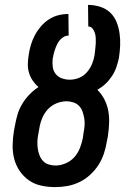

<svg xmlns="http://www.w3.org/2000/svg" viewBox="-20 -755 540 783"><path d="M205 8Q176 8 148 2Q120 -4 98 -19.5Q76 -35 60.5 -57.5Q45 -80 38 -107Q31 -134 31.5 -163Q32 -192 37 -222L41 -243Q45 -266 51.5 -288Q58 -310 70.5 -331Q83 -352 100 -369.5Q117 -387 137 -400Q124 -411 114 -425.5Q104 -440 98.5 -457.5Q93 -475 93.5 -494Q94 -513 97 -531Q100 -552 106 -572Q112 -592 122 -611Q132 -630 146.5 -647Q161 -664 179.5 -676Q198 -688 218.5 -693Q239 -698 259 -698L260 -610Q245 -610 232.5 -599.5Q220 -589 213.5 -575.5Q207 -562 202.5 -548Q198 -534 196 -520L195 -517Q193 -500 195 -483Q197 -466 207 -453.5Q217 -441 232.5 -435.5Q248 -430 265 -430Q284 -430 302.5 -437.5Q321 -445 334.5 -460.5Q348 -476 355.5 -494.5Q363 -513 366 -532V-533Q367 -544 368.5 -555.5Q370 -567 370.5 -577.5Q371 -588 370.5 -599Q370 -610 367 -620Q364 -630 357.5 -638.5Q351 -647 340 -647L339 -735Q364 -735 388 -727.5Q412 -720 429 -704Q446 -688 455 -666Q464 -644 467.5 -619.5Q471 -595 470 -570Q469 -545 465 -519Q461 -500 454.5 -481Q448 -462 436.5 -444.5Q425 -427 410 -413Q395 -399 377 -389Q394 -372 405.5 -350Q417 -328 421.5 -303.5Q426 -279 425 -253Q424 -227 420 -200L416 -179Q412 -154 404 -129.5Q396 -105 382 -83Q368 -61 348 -42.5Q328 -24 304 -12.5Q280 -1 255 3.5Q230 8 205 8ZM206 -80Q227 -80 248 -89Q269 -98 283.5 -114.5Q298 -131 306 -151.5Q314 -172 318 -193L321 -215Q324 -229 325 -244Q326 -259 323.5 -273Q321 -287 316.5 -300Q312 -313 302.5 -323Q293 -333 279 -337.5Q265 -342 251 -342Q230 -342 209 -333Q188 -324 173.5 -307.5Q159 -291 151 -270.5Q143 -250 140 -229L136 -207Q133 -192 132.5 -177.5Q132 -163 134 -149Q136 -135 141 -122Q146 -109 155 -99Q164 -89 178 -84.5Q192 -80 206 -80Z"/></svg>

Font: Iosevka Curly Slab Semibold
Style: Italic
Weight: 600
Italic angle: -9°
Monospace: yes
Designer: Belleve Invis
Foundry: Belleve Invis
Version: Version 22.1.2; ttfautohint (v1.8.4)